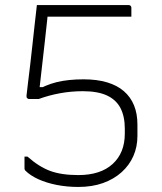

<svg xmlns="http://www.w3.org/2000/svg" viewBox="-20 -720 640 760"><path d="M126 -700Q130 -700 151.5 -700Q173 -700 205 -700Q237 -700 274 -700Q311 -700 348 -700Q385 -700 416.5 -700Q448 -700 467.5 -700Q487 -700 489 -700Q494 -700 497 -697Q500 -694 500 -689Q500 -685 500 -681.5Q500 -678 500 -675Q500 -672 500 -668.5Q500 -665 500 -661.5Q500 -658 500 -654Q498 -654 473 -654Q448 -654 410.5 -654Q373 -654 331 -654Q289 -654 251.5 -654Q214 -654 190 -654Q166 -654 164 -654Q153 -654 144 -658.5Q135 -663 130.5 -670Q126 -677 126 -685Q126 -689 126 -692Q126 -695 126 -700ZM126 -700H175L172 -689Q171 -683 170 -674.5Q169 -666 167 -643Q163 -604 157 -551.5Q151 -499 145 -446Q139 -393 134 -349L125 -375H179L117 -358Q160 -384 205 -395Q250 -406 311 -406Q364 -406 404 -394Q444 -382 470.5 -359Q497 -336 510.5 -303Q524 -270 524 -227V-182Q524 -139 508 -102.5Q492 -66 461.5 -38.5Q431 -11 388 4.5Q345 20 290 20Q245 20 204.5 12Q164 4 132 -10.5Q100 -25 80 -45Q79 -47 78 -48.5Q77 -50 77 -53Q77 -58 77 -62.5Q77 -67 77 -72Q77 -77 77 -81.5Q77 -86 77 -90.5Q77 -95 77 -100H89Q134 -60 178.5 -43.5Q223 -27 290 -27Q378 -27 426 -71Q474 -115 474 -191V-211Q474 -259 457 -292Q440 -325 403.5 -342Q367 -359 308 -359Q262 -359 218 -351Q174 -343 133 -328H95Q91 -328 87.5 -331.5Q84 -335 85 -342Q87 -362 91 -393.5Q95 -425 99.5 -463.5Q104 -502 108.5 -543.5Q113 -585 117.5 -625.5Q122 -666 126 -700Z"/></svg>

Font: Recursive Monospace Light
Style: Regular
Weight: 300
Version: Version 1.047